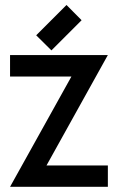

<svg xmlns="http://www.w3.org/2000/svg" viewBox="-20 -741 471 764"><path d="M409.2 -522 165 -82.5H409.2V2.4H20L264.2 -436.5H20V-522ZM124 -600.6 244.6 -721.2 304.7 -660.6 184.6 -540.5Z"/></svg>

Font: Proletarsk
Style: Regular
Weight: 400
Designer: Peter Wiegel, original typeface by Carl Albert Fahrenwaldt 1901
Foundry: Peter Wiegel
Version: Version 1.000 2010 initial release